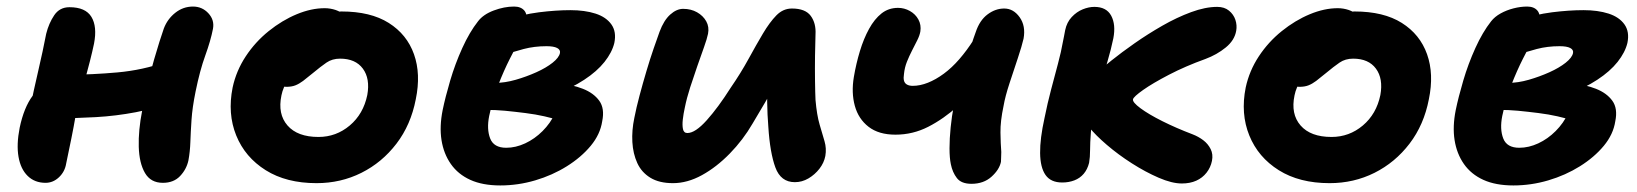

<svg xmlns="http://www.w3.org/2000/svg" viewBox="-20 -547 4996 586"><path d="M119 11Q86 11 64.5 -10Q43 -31 36.5 -68.5Q30 -106 40 -157Q53 -219 79.5 -254.5Q106 -290 128 -304Q140 -312 156 -315.5Q172 -319 188 -319Q261 -319 338.5 -326Q416 -333 486 -358L509 -238Q455 -216 394.5 -204.5Q334 -193 272.5 -189.5Q211 -186 153 -186L71 -213Q83 -272 97 -332Q111 -392 121 -444Q129 -476 145.5 -500.5Q162 -525 192 -525Q241 -525 259 -495.5Q277 -466 267 -414Q262 -390 254.5 -360.5Q247 -331 238.5 -300Q230 -269 222.5 -241.5Q215 -214 211 -195Q205 -160 198 -125.5Q191 -91 182 -48Q178 -23 160 -6Q142 11 119 11ZM477 11Q440 11 422.5 -19Q405 -49 403.5 -99Q402 -149 414 -210Q433 -306 450.5 -366Q468 -426 480 -460Q491 -489 515 -508Q539 -527 569 -527Q597 -527 616 -506.5Q635 -486 630 -459Q623 -423 606.5 -377.5Q590 -332 577 -268Q567 -219 564.5 -181Q562 -143 561 -113.5Q560 -84 555 -57Q549 -30 529.5 -9.5Q510 11 477 11Z M946 12Q854 12 791 -27.5Q728 -67 701 -133.5Q674 -200 690 -280Q701 -331 730 -375Q759 -419 800 -452Q841 -485 885.5 -503.5Q930 -522 971 -522Q988 -522 1004.5 -516.5Q1021 -511 1030.5 -499.5Q1040 -488 1036 -468Q1028 -432 1008 -405Q988 -378 941 -363Q917 -355 895.5 -339Q874 -323 859 -302Q844 -281 839 -256Q827 -199 857.5 -164Q888 -129 952 -129Q1006 -129 1047.5 -164Q1089 -199 1101 -257Q1110 -307 1087.5 -337.5Q1065 -368 1018 -368Q994 -368 976.5 -356Q959 -344 935 -324Q917 -309 905 -300Q893 -291 881.5 -286.5Q870 -282 854 -282Q836 -282 821 -300Q806 -318 814 -357Q820 -385 841.5 -413Q863 -441 893.5 -463Q924 -485 957.5 -498.5Q991 -512 1022 -512Q1111 -512 1166.5 -477Q1222 -442 1243.5 -381.5Q1265 -321 1249 -244Q1234 -166 1190 -108.5Q1146 -51 1083 -19.5Q1020 12 946 12Z M1507 19Q1453 19 1415.5 2Q1378 -15 1356 -46.5Q1334 -78 1327.5 -119.5Q1321 -161 1331 -211Q1339 -250 1354 -301Q1369 -352 1391 -400.5Q1413 -449 1439 -482Q1455 -503 1487 -515Q1519 -527 1549 -527Q1570 -527 1580.5 -514.5Q1591 -502 1586 -474Q1582 -456 1568 -429.5Q1554 -403 1536 -367.5Q1518 -332 1501 -288.5Q1484 -245 1473 -193Q1465 -153 1476 -124.5Q1487 -96 1525 -96Q1554 -96 1583 -109.5Q1612 -123 1636 -147Q1660 -171 1674 -201L1681 -181Q1668 -186 1641.5 -192Q1615 -198 1583.5 -202Q1552 -206 1521 -209Q1490 -212 1466 -211L1491 -294Q1521 -294 1554 -303.5Q1587 -313 1617 -326.5Q1647 -340 1666.5 -355.5Q1686 -371 1689 -385Q1691 -395 1680.5 -400.5Q1670 -406 1648 -406Q1611 -406 1578.5 -397.5Q1546 -389 1519.5 -379Q1493 -369 1470 -366Q1450 -365 1438.5 -377Q1427 -389 1431 -411Q1436 -436 1459.5 -454.5Q1483 -473 1514 -483Q1573 -503 1625 -509.5Q1677 -516 1721 -516Q1765 -516 1797.5 -505.5Q1830 -495 1846 -472.5Q1862 -450 1855 -416Q1848 -387 1825 -358Q1802 -329 1763 -303.5Q1724 -278 1672 -258Q1620 -238 1557 -227L1593 -297Q1640 -297 1683 -293Q1726 -289 1759 -276Q1792 -263 1809 -239.5Q1826 -216 1818 -177Q1812 -137 1783 -102Q1754 -67 1710 -39.5Q1666 -12 1613.5 3.5Q1561 19 1507 19Z M2034 12Q1992 12 1965 -4.5Q1938 -21 1925 -49.5Q1912 -78 1910 -113.5Q1908 -149 1916 -187Q1922 -218 1932 -255.5Q1942 -293 1953 -330Q1964 -367 1975 -399Q1986 -431 1993 -450Q2006 -485 2025.5 -502.5Q2045 -520 2065 -520Q2089 -520 2107.5 -509.5Q2126 -499 2135.5 -482Q2145 -465 2141 -444Q2138 -429 2128.5 -402.5Q2119 -376 2108 -344.5Q2097 -313 2086.5 -280.5Q2076 -248 2070 -218Q2066 -200 2064 -182.5Q2062 -165 2064.5 -153Q2067 -141 2078 -141Q2102 -141 2137 -180Q2172 -219 2210 -279Q2241 -324 2264.5 -367Q2288 -410 2308.5 -444.5Q2329 -479 2349.5 -500Q2370 -521 2397 -521Q2438 -521 2454.5 -498.5Q2471 -476 2469 -442Q2468 -415 2467.5 -376.5Q2467 -338 2467.5 -300.5Q2468 -263 2469 -242Q2473 -196 2481.5 -167Q2490 -138 2496.5 -116Q2503 -94 2499 -71Q2495 -50 2481 -32Q2467 -14 2447.5 -2.5Q2428 9 2406 9Q2363 9 2346.5 -36Q2330 -81 2325 -160Q2322 -197 2321.5 -235Q2321 -273 2322 -310Q2323 -347 2325 -379L2379 -352Q2367 -328 2344 -285.5Q2321 -243 2277 -170Q2248 -120 2207.5 -78.5Q2167 -37 2122.5 -12.5Q2078 12 2034 12Z M2713 -136Q2662 -136 2631 -160Q2600 -184 2589 -224Q2578 -264 2586 -312Q2593 -353 2604.5 -391Q2616 -429 2632.5 -459Q2649 -489 2670.5 -506Q2692 -523 2721 -523Q2740 -523 2757 -513.5Q2774 -504 2783 -487.5Q2792 -471 2789 -451Q2787 -439 2779.5 -424Q2772 -409 2763.5 -392.5Q2755 -376 2748 -358.5Q2741 -341 2739 -321Q2737 -309 2739 -301Q2741 -293 2748 -289Q2755 -285 2766 -285Q2788 -285 2812 -294.5Q2836 -304 2860.5 -322Q2885 -340 2908 -366.5Q2931 -393 2952 -426L2993 -315Q2949 -264 2904.5 -224Q2860 -184 2813 -160Q2766 -136 2713 -136ZM2945 14Q2914 14 2900.5 -3.5Q2887 -21 2882 -46Q2878 -65 2878 -94.5Q2878 -124 2881.5 -158.5Q2885 -193 2891 -224Q2896 -248 2905 -279.5Q2914 -311 2924 -344Q2934 -377 2943 -405Q2952 -433 2958 -449Q2970 -485 2994 -503Q3018 -521 3045 -521Q3073 -521 3092 -494.5Q3111 -468 3104 -429Q3099 -407 3086.5 -369.5Q3074 -332 3061 -292.5Q3048 -253 3043 -224Q3033 -177 3033.5 -142.5Q3034 -108 3036 -83Q3036 -73 3035.5 -66Q3035 -59 3035 -53Q3030 -29 3006 -7.5Q2982 14 2945 14Z M3587 13Q3557 13 3516.5 -4.5Q3476 -22 3434.5 -48.5Q3393 -75 3358 -105Q3323 -135 3304 -159Q3289 -178 3281.5 -200Q3274 -222 3279 -245Q3283 -264 3294.5 -284.5Q3306 -305 3328 -325Q3342 -338 3372.5 -362.5Q3403 -387 3443 -415Q3483 -443 3527.5 -468.5Q3572 -494 3615.5 -510Q3659 -526 3695 -526Q3717 -526 3731 -514.5Q3745 -503 3750.5 -486.5Q3756 -470 3753 -453Q3748 -424 3721 -402Q3694 -380 3659 -367Q3598 -345 3548 -319Q3498 -293 3469 -272.5Q3440 -252 3438 -244Q3436 -235 3461 -216.5Q3486 -198 3528 -177Q3570 -156 3620 -137Q3638 -130 3652.5 -119Q3667 -108 3675 -92Q3683 -76 3679 -56Q3675 -36 3662.5 -20Q3650 -4 3631 4.5Q3612 13 3587 13ZM3222 10Q3187 10 3171 -13Q3155 -36 3154.5 -80Q3154 -124 3168 -187Q3177 -232 3188 -273.5Q3199 -315 3209 -352.5Q3219 -390 3224 -419Q3226 -427 3227.5 -436.5Q3229 -446 3231 -455Q3236 -479 3251 -495Q3266 -511 3284.5 -518.5Q3303 -526 3320 -526Q3357 -526 3371.5 -499Q3386 -472 3378 -430Q3371 -396 3360 -359Q3349 -322 3338.5 -287.5Q3328 -253 3322 -225Q3312 -176 3309.5 -143.5Q3307 -111 3307 -89Q3307 -67 3304 -50Q3299 -30 3287.5 -16.5Q3276 -3 3259 3.5Q3242 10 3222 10Z M4038 12Q3946 12 3883 -27.5Q3820 -67 3793 -133.5Q3766 -200 3782 -280Q3793 -331 3822 -375Q3851 -419 3892 -452Q3933 -485 3977.5 -503.5Q4022 -522 4063 -522Q4080 -522 4096.5 -516.5Q4113 -511 4122.5 -499.5Q4132 -488 4128 -468Q4120 -432 4100 -405Q4080 -378 4033 -363Q4009 -355 3987.5 -339Q3966 -323 3951 -302Q3936 -281 3931 -256Q3919 -199 3949.5 -164Q3980 -129 4044 -129Q4098 -129 4139.5 -164Q4181 -199 4193 -257Q4202 -307 4179.5 -337.5Q4157 -368 4110 -368Q4086 -368 4068.5 -356Q4051 -344 4027 -324Q4009 -309 3997 -300Q3985 -291 3973.5 -286.5Q3962 -282 3946 -282Q3928 -282 3913 -300Q3898 -318 3906 -357Q3912 -385 3933.5 -413Q3955 -441 3985.5 -463Q4016 -485 4049.5 -498.5Q4083 -512 4114 -512Q4203 -512 4258.5 -477Q4314 -442 4335.5 -381.5Q4357 -321 4341 -244Q4326 -166 4282 -108.5Q4238 -51 4175 -19.5Q4112 12 4038 12Z M4599 19Q4545 19 4507.5 2Q4470 -15 4448 -46.5Q4426 -78 4419.5 -119.5Q4413 -161 4423 -211Q4431 -250 4446 -301Q4461 -352 4483 -400.5Q4505 -449 4531 -482Q4542 -496 4560 -506Q4578 -516 4599.5 -521.5Q4621 -527 4641 -527Q4662 -527 4672.5 -514.5Q4683 -502 4678 -474Q4674 -456 4660 -429.5Q4646 -403 4628 -367.5Q4610 -332 4593 -288.5Q4576 -245 4565 -193Q4557 -153 4568 -124.5Q4579 -96 4617 -96Q4646 -96 4675 -109.5Q4704 -123 4728 -147Q4752 -171 4766 -201L4773 -181Q4760 -186 4733.5 -192Q4707 -198 4675.5 -202Q4644 -206 4613 -209Q4582 -212 4558 -211L4583 -294Q4613 -294 4646 -303.5Q4679 -313 4709 -326.5Q4739 -340 4758.5 -355.5Q4778 -371 4781 -385Q4783 -395 4772.5 -400.5Q4762 -406 4740 -406Q4703 -406 4670.5 -397.5Q4638 -389 4611.5 -379Q4585 -369 4562 -366Q4542 -365 4530.5 -377Q4519 -389 4523 -411Q4528 -436 4551.5 -454.5Q4575 -473 4606 -483Q4665 -503 4717 -509.5Q4769 -516 4813 -516Q4857 -516 4889.5 -505.5Q4922 -495 4938 -472.5Q4954 -450 4947 -416Q4940 -387 4917 -358Q4894 -329 4855 -303.5Q4816 -278 4764 -258Q4712 -238 4649 -227L4685 -297Q4732 -297 4775 -293Q4818 -289 4851 -276Q4884 -263 4901 -239.5Q4918 -216 4910 -177Q4904 -137 4875 -102Q4846 -67 4802 -39.5Q4758 -12 4705.5 3.5Q4653 19 4599 19Z"/></svg>

Font: Shantell Sans
Style: Bold Italic
Weight: 700
Italic angle: -11°
Designer: Stephen Nixon, Anya Danilova, Shantell Martin
Foundry: Arrow Type
Version: Version 1.011;[c5ecc13dd]